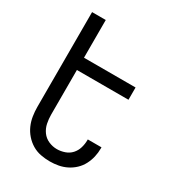

<svg xmlns="http://www.w3.org/2000/svg" viewBox="-180 -838 859 948"><g transform="rotate(30 250.0 -363.5)"><path d="M251 8Q225 8 199 3Q173 -2 150.5 -15.5Q128 -29 110.5 -49Q93 -69 82.5 -93Q72 -117 68 -143Q64 -169 64 -195V-735H142V-520H436V-450H142V-195Q142 -171 147 -146.5Q152 -122 166.5 -102Q181 -82 204 -72Q227 -62 251 -62Q273 -62 295 -69.5Q317 -77 332 -93.5Q347 -110 353.5 -132Q360 -154 360 -176V-180H438V-174Q438 -149 432.5 -125Q427 -101 415.5 -79Q404 -57 386 -40Q368 -23 346 -12Q324 -1 300 3.5Q276 8 251 8Z"/></g></svg>

Font: Iosevka Fixed
Style: Regular
Weight: 400
Monospace: yes
Designer: Belleve Invis
Foundry: Belleve Invis
Version: Version 33.2.4